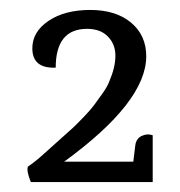

<svg xmlns="http://www.w3.org/2000/svg" viewBox="-20 -643 361 386"><path d="M287 -277H42Q33 -299 36 -308Q51 -318 68 -333.5Q85 -349 102 -364Q119 -379 126.5 -386Q134 -393 148 -407.5Q162 -422 169 -431.5Q176 -441 186 -455Q196 -469 200 -480Q212 -508 212 -531Q212 -554 197 -569.5Q182 -585 155 -585Q92 -585 92 -507Q45 -505 45 -546Q45 -579 77.5 -601Q110 -623 161.5 -623Q213 -623 243.5 -597.5Q274 -572 274 -530Q274 -438 109 -318H248L252 -351Q254 -365 265.5 -370Q277 -375 287 -371Z"/></svg>

Font: Karma
Style: Regular
Weight: 400
Designer: Joana Correia
Foundry: Indian Type Foundry
Version: Version 1.202;PS 1.0;hotconv 1.0.78;makeotf.lib2.5.61930; tt